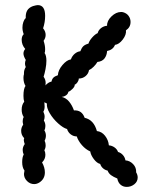

<svg xmlns="http://www.w3.org/2000/svg" viewBox="-20 -730 615 753"><path d="M75 -188Q63 -200 63 -217Q63 -230 71 -241Q69 -249 69 -254Q69 -264 73 -271Q65 -283 65 -300Q65 -319 75 -331Q72 -340 72 -354Q72 -382 80 -393Q72 -406 72 -425Q72 -433 74 -439V-444Q74 -456 81 -467Q78 -475 78 -480Q78 -488 81 -495Q72 -510 72 -520Q72 -530 79 -538Q65 -554 65 -574Q65 -588 73 -596Q68 -609 68 -622Q68 -633 71.5 -643.5Q75 -654 81 -659Q80 -677 86.5 -688.5Q93 -700 109 -706Q123 -710 128 -710Q157 -710 157 -668Q157 -643 149 -619Q159 -607 159 -593Q159 -581 151 -570Q157 -552 157 -537Q157 -526 155 -522Q162 -512 162 -492Q162 -477 158.5 -459Q155 -441 151 -429Q159 -418 159 -405Q159 -398 158 -395Q170 -408 182 -410Q184 -420 189.5 -425.5Q195 -431 207 -435Q208 -455 225 -475Q242 -495 258 -497Q263 -511 273.5 -519.5Q284 -528 295 -529Q300 -542 306.5 -548.5Q313 -555 327 -559Q330 -570 341.5 -583Q353 -596 363 -600Q366 -612 376.5 -620Q387 -628 400 -629Q399 -648 417 -665.5Q435 -683 455 -683Q460 -683 463 -682Q477 -678 484.5 -667.5Q492 -657 492 -644Q492 -623 474 -611Q476 -594 461.5 -575Q447 -556 431 -554Q427 -544 419 -538Q411 -532 400 -530Q399 -513 390 -501Q381 -489 362 -487Q357 -478 347.5 -468.5Q338 -459 329 -455Q327 -441 315.5 -431.5Q304 -422 289 -422Q289 -415 284 -407.5Q279 -400 273 -398Q274 -391 264.5 -381.5Q255 -372 248 -370Q247 -362 239.5 -356.5Q232 -351 222 -350Q239 -346 251 -331.5Q263 -317 270 -297Q301 -299 312 -268Q348 -260 360 -216Q379 -214 392 -197.5Q405 -181 407 -160Q419 -159 429 -152Q439 -145 443 -134Q454 -131 462 -122Q470 -113 472 -101Q489 -100 502 -86.5Q515 -73 514 -54Q520 -44 520 -34Q520 -18 507 -7.5Q494 3 477 3Q463 3 453 -5.5Q443 -14 440 -30Q425 -36 415.5 -43Q406 -50 402 -61Q392 -63 384 -70Q376 -77 373 -87Q360 -90 348 -106Q336 -122 334 -136Q316 -144 301.5 -160.5Q287 -177 281 -195Q268 -195 257.5 -203Q247 -211 243 -224Q228 -228 208 -246Q188 -264 175 -286Q162 -308 164 -324L154 -329L155 -312Q155 -300 150 -292Q155 -282 155 -272Q155 -265 152 -257Q158 -248 158 -236Q158 -226 154 -219Q160 -209 160 -198Q160 -188 155 -178Q159 -170 159 -160Q159 -149 154 -141Q158 -133 158 -123Q158 -106 145 -93Q156 -73 156 -54Q156 -28 134 -14Q124 -8 114 -8Q98 -8 86 -20Q74 -32 74 -48Q74 -51 76 -61Q67 -73 67 -94Q67 -114 73 -124Q69 -132 69 -142Q69 -154 77 -165Q71 -181 75 -188Z"/></svg>

Font: Pangolin
Style: Regular
Weight: 400
Designer: Kevin Burke
Foundry: Google, Inc.
Version: Version 1.101